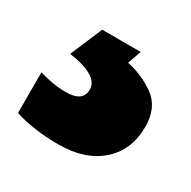

<svg xmlns="http://www.w3.org/2000/svg" viewBox="-72 -70 378 380"><g transform="rotate(30 117.5 120.0)"><path d="M233 124Q233 177 197.5 208.5Q162 240 101 240Q70 240 44.5 236Q19 232 1 226V133Q17 138 32 140.5Q47 143 62 143Q101 143 101 115Q101 83 32 73L63 0H151L140 31Q175 38 204 59Q233 80 233 124Z"/></g></svg>

Font: Noto Sans Myanmar UI SemiCondensed Black
Style: Regular
Weight: 900
Width: 4
Designer: Monotype Design Team
Foundry: Monotype Imaging Inc.
Version: Version 2.103; ttfautohint (v1.8.4.7-5d5b)